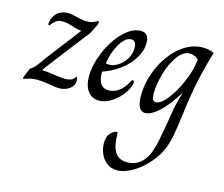

<svg xmlns="http://www.w3.org/2000/svg" viewBox="-118 -635 1390 1193"><g transform="rotate(15 577.0 -38.5)"><path d="M16 -10 41 -71Q56 -78 68.5 -92Q81 -106 100 -132L112 -150L289 -381Q265 -381 230 -394Q215 -399 198 -403Q181 -407 165 -407Q138 -407 124.5 -398.5Q111 -390 95 -370Q90 -362 86 -362Q82 -362 80.5 -367Q79 -372 81 -379Q85 -415 111.5 -440.5Q138 -466 184 -466Q205 -466 241 -456Q281 -446 304 -446Q335 -446 353.5 -456Q372 -466 376 -466Q381 -466 381 -459Q381 -450 373 -434L343 -377Q322 -352 307 -331L275 -290L138 -112Q131 -104 126 -95Q121 -86 117 -82V-81Q140 -81 163.5 -78Q187 -75 207 -72Q251 -66 268 -66Q310 -66 326 -88Q327 -90 329.5 -93.5Q332 -97 334 -97Q337 -97 339.5 -90Q342 -83 342 -73Q342 -42 314 -21Q286 0 247 0Q228 0 189 -7Q185 -8 158.5 -12Q132 -16 105 -16Q70 -16 47 -8Q24 0 20 0Q13 0 16 -10Z M408 -120Q408 -194 443.5 -278.5Q479 -363 535 -419.5Q591 -476 648 -476Q700 -476 700 -413Q700 -362 670 -313Q640 -264 589.5 -226.5Q539 -189 479 -169Q479 -115 496.5 -91Q514 -67 548 -67Q584 -67 614 -90Q644 -113 665 -153Q668 -159 671 -163Q674 -167 679 -167Q687 -167 687 -155Q687 -128 660 -88Q633 -48 591 -19Q549 10 506 10Q461 10 434.5 -24.5Q408 -59 408 -120ZM636 -363Q636 -410 603 -410Q576 -410 551.5 -381Q527 -352 510.5 -309Q494 -266 488 -226Q494 -222 511 -222Q537 -222 566.5 -240.5Q596 -259 616 -291Q636 -323 636 -363Z M605 257Q605 224 616.5 204.5Q628 185 642.5 177Q657 169 665 169Q671 169 671 177Q671 256 695 295.5Q719 335 775 335Q859 335 901 250Q918 215 930.5 156.5Q943 98 965 -38Q973 -92 996 -167L995 -169Q942 -83 891.5 -36.5Q841 10 803 10Q751 10 751 -88Q751 -179 791 -269.5Q831 -360 899.5 -418Q968 -476 1047 -476Q1087 -476 1119 -460L1105 -414Q1076 -307 1062 -235.5Q1048 -164 1039 -95Q1033 -52 1034 -56Q1021 47 1010.5 100.5Q1000 154 983 193.5Q966 233 934 273Q887 331 831 365Q775 399 727 399Q687 399 659.5 377.5Q632 356 618.5 323.5Q605 291 605 257ZM1028 -355 1034 -394Q1024 -406 1008.5 -412.5Q993 -419 979 -419Q935 -419 899.5 -369.5Q864 -320 844 -249.5Q824 -179 824 -122Q824 -97 830 -84.5Q836 -72 850 -72Q881 -72 919.5 -120Q958 -168 988.5 -236Q1019 -304 1028 -355Z"/></g></svg>

Font: Charm
Style: Regular
Weight: 400
Designer: Katatrad Aksorn Co.,Ltd.
Foundry: Cadson Demak Co.,Ltd.
Version: Version 1.001